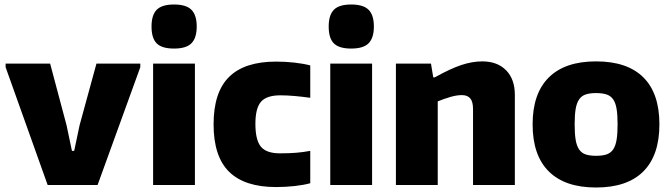

<svg xmlns="http://www.w3.org/2000/svg" viewBox="-20 -823 2983 854"><path d="M5 -524V-540H203L276 -266L300 -152H310L334 -266L409 -540H604V-524L414 0H192Z M754 -607Q700 -607 677 -630Q654 -653 654 -705Q654 -756 677 -779.5Q700 -803 754 -803Q808 -803 831.5 -779.5Q855 -756 855 -705Q855 -655 832 -631Q809 -607 754 -607ZM661 -540H847V0H661Z M1208 9Q1068 9 999 -59Q930 -127 930 -270Q930 -413 999 -481Q1068 -549 1208 -549Q1250 -549 1290 -544.5Q1330 -540 1360 -532V-388Q1324 -393 1290.5 -396Q1257 -399 1227 -399Q1166 -399 1141 -370.5Q1116 -342 1116 -272Q1116 -200 1140.5 -170.5Q1165 -141 1225 -141Q1266 -141 1297 -143.5Q1328 -146 1360 -152V-8Q1331 0 1290.5 4.5Q1250 9 1208 9Z M1542 -607Q1488 -607 1465 -630Q1442 -653 1442 -705Q1442 -756 1465 -779.5Q1488 -803 1542 -803Q1596 -803 1619.5 -779.5Q1643 -756 1643 -705Q1643 -655 1620 -631Q1597 -607 1542 -607ZM1449 -540H1635V0H1449Z M1741 -540H1897L1907 -479H1914Q1984 -518 2032.5 -534Q2081 -550 2125 -550Q2192 -550 2231 -510.5Q2270 -471 2270 -401V0H2084V-338Q2084 -371 2071.5 -385.5Q2059 -400 2034 -400Q2012 -400 1984 -392Q1956 -384 1927 -372V0H1741Z M2631 11Q2493 11 2421 -60.5Q2349 -132 2349 -270Q2349 -407 2421 -478.5Q2493 -550 2631 -550Q2770 -550 2841.5 -479Q2913 -408 2913 -270Q2913 -132 2841.5 -60.5Q2770 11 2631 11ZM2631 -130Q2659 -130 2677.5 -136Q2696 -142 2707 -158Q2718 -174 2722.5 -201Q2727 -228 2727 -270Q2727 -312 2722.5 -339Q2718 -366 2707 -381.5Q2696 -397 2677.5 -403Q2659 -409 2631 -409Q2604 -409 2585.5 -403Q2567 -397 2556 -381Q2545 -365 2540.5 -338.5Q2536 -312 2536 -270Q2536 -228 2540.5 -201Q2545 -174 2556 -158Q2567 -142 2585.5 -136Q2604 -130 2631 -130Z"/></svg>

Font: Encode Sans Narrow
Style: ExtraBold
Weight: 800
Designer: Pablo Impallari, Andres Torresi
Foundry: Pablo Impallari, Andres Torresi
Version: Version 1.000; ttfautohint (v1.00) -l 8 -r 50 -G 200 -x 14 -